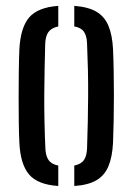

<svg xmlns="http://www.w3.org/2000/svg" viewBox="-20 -627 451 654"><path d="M46 -140.5Q44.5 -169.5 44 -209.8Q43.5 -250 43.5 -294.2Q43.5 -338.5 44 -381.5Q44.5 -424.5 46 -459.5Q50 -533.5 79.5 -567.8Q109 -602 178.5 -607V-537Q155 -532 145 -518Q135 -504 134 -478Q133 -439.5 132 -396Q131 -352.5 130.8 -306.8Q130.5 -261 131.5 -214.5Q132.5 -168 134.5 -122.5Q135.5 -96 145.5 -81.8Q155.5 -67.5 178.5 -63V6.5Q108.5 2 79 -32.8Q49.5 -67.5 46 -140.5ZM233 6.5V-63Q256.5 -68 266 -82Q275.5 -96 276.5 -121Q278 -166.5 279 -210.8Q280 -255 280.2 -299.2Q280.5 -343.5 279.5 -388.2Q278.5 -433 276.5 -479.5Q275.5 -505 265.8 -519Q256 -533 233 -537V-607Q280.5 -603.5 308.2 -587.2Q336 -571 349.2 -539.5Q362.5 -508 365 -459.5Q366.5 -427.5 367.2 -387Q368 -346.5 368 -303.2Q368 -260 367.2 -218Q366.5 -176 365 -140.5Q362.5 -92 349.2 -60.5Q336 -29 308 -12.8Q280 3.5 233 6.5Z"/></svg>

Font: Big Shoulders Stencil Text Thin Medium
Style: Regular
Weight: 500
Version: Version 2.001